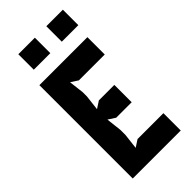

<svg xmlns="http://www.w3.org/2000/svg" viewBox="-277 -956 1018 1018"><g transform="rotate(-45 232.0 -447.5)"><path d="M60 0H420V-130H226L186 -104L196 -190V-229L186 -316L226 -290H342V-420H226L186 -394L196 -479V-512L186 -596L226 -570H420V-700H60ZM97 -779H221V-895H97ZM307 -779H431V-895H307Z"/></g></svg>

Font: Pescante Normal
Style: Regular
Weight: 400
Designer: Ariel Martín Pérez
Foundry: Tunera Type Foundry
Version: Version 1.000;FEAKit 1.0